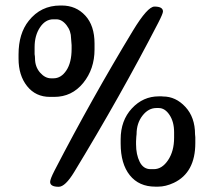

<svg xmlns="http://www.w3.org/2000/svg" viewBox="-20 -701 808 707"><path d="M168 -412.6H176.8Q205.1 -412.6 224.4 -441.7Q243.7 -470.7 243.7 -521.5V-534.7L241.7 -559.6Q241.7 -586.9 224.9 -608.4Q208 -629.9 187.5 -629.9H176.3Q147 -629.9 127.2 -600.1Q107.4 -570.3 107.4 -527.3V-501.5Q108.9 -492.7 108.9 -486.3Q108.9 -455.1 127.4 -433.8Q146 -412.6 168 -412.6ZM534.7 -78.1H546.4Q576.7 -78.1 598.9 -111.3Q621.1 -144.5 621.1 -193.8V-213.9Q621.1 -252.4 604.2 -277.8Q587.4 -303.2 564.5 -303.2H555.7Q526.4 -303.2 504.6 -275.1Q482.9 -247.1 482.9 -207Q481.9 -200.2 481.9 -197.3L481 -180.2V-169.9Q481 -131.8 494.4 -105Q507.8 -78.1 534.7 -78.1ZM328.1 -540.5V-519Q328.1 -446.8 286.4 -395.5Q244.6 -344.2 179.7 -344.2H164.1Q111.3 -344.2 79.8 -383.8Q48.3 -423.3 48.3 -484.9V-500.5Q48.3 -577.6 85.9 -624.5Q130.4 -680.7 202.1 -680.7H207.5Q259.8 -680.7 293.9 -643.8Q328.1 -606.9 328.1 -540.5ZM548.8 -676.8Q580.1 -676.8 580.1 -658.7Q580.1 -650.9 562.5 -616.7Q423.8 -348.1 253.4 -67.9Q220.2 -13.2 196.3 -13.2Q164.6 -13.2 164.6 -31.2Q164.6 -41.5 181.2 -73.7Q318.8 -339.4 469.7 -588.4Q523.4 -676.8 548.8 -676.8ZM562.5 -13.7H551.8Q491.7 -13.7 458 -55.7Q424.3 -97.7 424.3 -172.4V-188Q424.3 -257.3 465.6 -301.8Q506.8 -346.2 564.9 -346.2H575.2L580.6 -345.7Q627 -345.7 662.6 -307.4Q698.2 -269 698.2 -206.5L699.2 -195.8V-174.3Q699.2 -65.4 620.1 -27.8Q589.8 -13.7 562.5 -13.7Z"/></svg>

Font: Averia Sans Libre Light
Style: Regular
Weight: 300
Version: Version 1.002